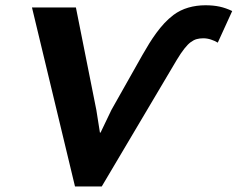

<svg xmlns="http://www.w3.org/2000/svg" viewBox="-20 -690 885 715"><path d="M358.9 4.4H259.3L99.1 -662.1H262.7L338.9 -279.8L352.1 -196.3H354.5L395 -280.8L510.7 -485.8Q522.9 -507.3 535.6 -527.8Q548.3 -548.3 562.3 -567.4Q576.2 -586.4 591.8 -603.3Q607.4 -620.1 626 -634.3Q650.9 -652.8 681.2 -661.6Q711.4 -670.4 745.1 -670.4Q774.4 -670.4 797.9 -665.3Q821.3 -660.2 844.7 -648.9L791 -531.2Q779.8 -538.1 765.6 -542.7Q751.5 -547.4 736.8 -547.4Q723.6 -547.4 712.6 -544.4Q701.7 -541.5 690.2 -533Q678.7 -524.4 666.3 -508.5Q653.8 -492.7 638.2 -466.8Z"/></svg>

Font: PT Astra Sans
Style: Bold Italic
Weight: 700
Italic angle: -16°
Designer: A.Korolkova, I. Chaeva
Foundry: ParaType Ltd
Version: Version 1.002W